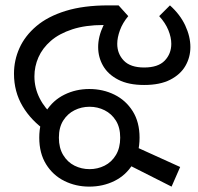

<svg xmlns="http://www.w3.org/2000/svg" viewBox="-20 -686 738 714"><path d="M153 -198Q96 -237 64 -291Q32 -345 32 -412Q32 -462 52.5 -507.5Q73 -553 115.5 -589Q158 -625 224.5 -645.5Q291 -666 383 -666Q395 -666 401.5 -666Q408 -666 421 -666L429 -589Q416 -591 402 -592Q388 -593 365 -593Q298 -593 249 -577Q200 -561 169 -534Q138 -507 123 -473Q108 -439 108 -402Q108 -359 127.5 -320.5Q147 -282 181 -254L153 -198ZM448 -78 467 -148 650 -65 618 8ZM312 8Q262 8 219.5 -13Q177 -34 151.5 -75Q126 -116 126 -174Q126 -232 151.5 -272.5Q177 -313 219.5 -334Q262 -355 312 -355Q363 -355 405.5 -334Q448 -313 473.5 -272.5Q499 -232 499 -174Q499 -116 473.5 -75Q448 -34 405.5 -13Q363 8 312 8ZM313 -57Q343 -57 369 -70Q395 -83 411 -109.5Q427 -136 427 -174Q427 -212 411 -237.5Q395 -263 369 -276Q343 -289 313 -289Q283 -289 257 -276Q231 -263 215 -237.5Q199 -212 199 -174Q199 -136 215 -109.5Q231 -83 257 -70Q283 -57 313 -57ZM516 -435Q568 -435 592.5 -460.5Q617 -486 617 -523Q617 -547 606 -574Q595 -601 572 -626L612 -666Q650 -632 669 -591Q688 -550 688 -511Q688 -473 669.5 -441Q651 -409 613 -389.5Q575 -370 516 -370Q458 -370 420 -389.5Q382 -409 363.5 -441Q345 -473 345 -511Q345 -550 364.5 -591Q384 -632 421 -666L457 -626Q436 -601 426 -573.5Q416 -546 416 -523Q416 -486 440.5 -460.5Q465 -435 516 -435Z"/></svg>

Font: oriya15
Style: Book
Weight: 400
Designer: Jelle Bosma - Monotype Design Team
Foundry: Monotype Imaging Inc.
Version: Version 2.003